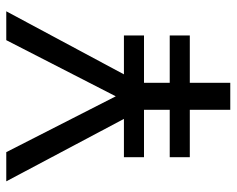

<svg xmlns="http://www.w3.org/2000/svg" viewBox="-91 -663 754 612"><g transform="rotate(-90 286.0 -357.0)"><path d="M285 -365 107 -714H14L213 -339H91V-275H242V-193H91V-129H242V0H328V-129H479V-193H328V-275H479V-339H355L556 -714H464Z"/></g></svg>

Font: Noto Sans Arabic UI
Style: Regular
Weight: 400
Designer: Monotype Design Team, Nadine Chahine and Nizar Qandah
Foundry: Monotype Imaging Inc.
Version: Version 2.010